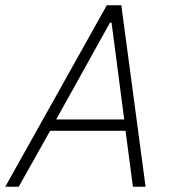

<svg xmlns="http://www.w3.org/2000/svg" viewBox="-41 -708 655 728"><path d="M-21 0 364 -688H419L511 0H463L435 -212H149L30 0ZM172 -255H430L382 -622H376Z"/></svg>

Font: Saira Semi Condensed ExtraLight
Style: Italic
Weight: 200
Width: 4
Italic angle: -12°
Designer: Hector Gatti with collaboration of the Omnibus-Type team
Foundry: Omnibus-Type
Version: Version 1.001; ttfautohint (v1.8)